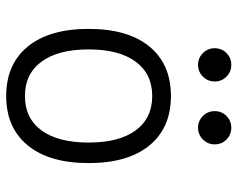

<svg xmlns="http://www.w3.org/2000/svg" viewBox="-94 -670 774 626"><g transform="rotate(90 293.0 -357.0)"><path d="M293 9.8Q189.5 9.8 131.8 -60.5Q74.2 -130.9 74.2 -258.8Q74.2 -387.2 131.8 -457.3Q189.5 -527.3 293 -527.3Q396.5 -527.3 454.1 -457.3Q511.7 -387.2 511.7 -258.8Q511.7 -130.9 454.1 -60.5Q396.5 9.8 293 9.8ZM293 -51.3Q365.7 -51.3 405.3 -105.5Q444.8 -159.7 444.8 -258.8Q444.8 -357.9 405.3 -412.1Q365.7 -466.3 293 -466.3Q220.7 -466.3 180.9 -412.1Q141.1 -357.9 141.1 -258.8Q141.1 -159.7 180.9 -105.5Q220.7 -51.3 293 -51.3ZM191.4 -615.7Q168.9 -615.7 153.1 -631.6Q137.2 -647.5 137.2 -669.9Q137.2 -692.9 153.1 -708.5Q168.9 -724.1 191.4 -724.1Q213.9 -724.1 229.7 -708.5Q245.6 -692.9 245.6 -669.9Q245.6 -647.5 229.7 -631.6Q213.9 -615.7 191.4 -615.7ZM396.5 -615.7Q374 -615.7 358.2 -631.6Q342.3 -647.5 342.3 -669.9Q342.3 -692.9 358.2 -708.5Q374 -724.1 396.5 -724.1Q418.9 -724.1 434.8 -708.5Q450.7 -692.9 450.7 -669.9Q450.7 -647.5 434.8 -631.6Q418.9 -615.7 396.5 -615.7Z"/></g></svg>

Font: Cascadia Mono PL Light
Style: Regular
Weight: 300
Monospace: yes
Designer: Aaron Bell
Foundry: Saja Typeworks
Version: Version 2404.023; ttfautohint (v1.8.4)